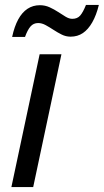

<svg xmlns="http://www.w3.org/2000/svg" viewBox="-20 -755 419 775"><path d="M26 0 140 -536H228L114 0ZM29 -606Q38 -648 53.5 -676.5Q69 -705 91 -719.5Q113 -734 141 -734Q162 -734 180.5 -725.5Q199 -717 215 -706.5Q231 -696 245 -687.5Q259 -679 272 -679Q292 -679 303.5 -692Q315 -705 327 -735H379Q369 -694 352.5 -665Q336 -636 314.5 -621.5Q293 -607 265 -607Q246 -607 229 -615.5Q212 -624 196 -634.5Q180 -645 164.5 -653.5Q149 -662 134 -662Q115 -662 103 -648Q91 -634 81 -606Z"/></svg>

Font: Noto Sans Display
Style: Italic
Weight: 400
Italic angle: -12°
Designer: Monotype Design Team
Foundry: Monotype Imaging Inc.
Version: Version 2.003